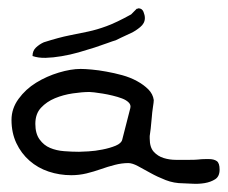

<svg xmlns="http://www.w3.org/2000/svg" viewBox="-20 -442 551 464"><path d="M290 -47.9Q274.4 -47.9 257.3 -43.5Q240.2 -39.1 223.6 -33.2Q207 -27.3 189 -22.9Q170.9 -18.6 152.3 -18.6Q124 -18.6 97.7 -27.3Q71.3 -36.1 51.3 -53.7Q31.2 -71.3 19.5 -96.2Q7.8 -121.1 7.8 -152.3Q7.8 -179.7 24.9 -203.1Q42 -226.6 67.4 -242.2Q92.8 -257.8 122.1 -266.6Q151.4 -275.4 174.8 -275.4Q185.5 -275.4 201.7 -273.9Q217.8 -272.5 236.8 -269Q255.9 -265.6 275.4 -260.3Q294.9 -254.9 311 -246.1Q327.1 -237.3 338.4 -226.1Q349.6 -214.8 351.6 -200.2Q351.6 -195.3 349.6 -183.1Q347.7 -170.9 346.7 -157.2Q345.7 -143.6 344.2 -131.3Q342.8 -119.1 341.8 -113.3V-107.4Q341.8 -85.9 351.6 -75.2Q361.3 -64.5 375.5 -60.1Q389.6 -55.7 405.3 -55.7H436.5Q451.2 -55.7 455.1 -56.2Q459 -56.6 460.4 -56.6Q461.9 -56.6 465.3 -57.1Q468.8 -57.6 484.4 -57.6Q497.1 -57.6 503.9 -52.7Q510.7 -47.9 510.7 -32.2Q510.7 -15.6 500 -8.8Q489.3 -2 474.6 0.5Q460 2.9 445.3 2Q430.7 1 422.9 1Q400.4 1 380.4 -6.8Q360.4 -14.6 343.8 -23.9Q327.1 -33.2 313.5 -40.5Q299.8 -47.9 290 -47.9ZM65.4 -142.6Q65.4 -119.1 75.7 -105Q85.9 -90.8 101.1 -84.5Q116.2 -78.1 134.8 -76.7Q153.3 -75.2 170.9 -75.2Q177.7 -75.2 193.8 -76.2Q210 -77.1 227.5 -80.6Q245.1 -84 259.3 -89.8Q273.4 -95.7 275.4 -104.5L294.9 -180.7Q296.9 -188.5 291 -194.3Q285.2 -200.2 274.9 -204.1Q264.6 -208 252.4 -210.9Q240.2 -213.9 228.5 -215.8Q216.8 -217.8 207.5 -218.8Q198.2 -219.7 196.3 -219.7Q178.7 -219.7 155.8 -216.3Q132.8 -212.9 112.8 -204.6Q92.8 -196.3 79.1 -181.6Q65.4 -167 65.4 -142.6ZM58.6 -306.6Q58.6 -319.3 66.9 -327.1Q75.2 -335 85.9 -339.8Q123 -351.6 147.5 -356.4Q171.9 -361.3 192.9 -365.7Q213.9 -370.1 237.8 -378.9Q261.7 -387.7 296.9 -407.2Q298.8 -409.2 303.7 -414.1Q308.6 -418.9 310.5 -420.9H312.5Q312.5 -420.9 313 -421.4Q313.5 -421.9 314.5 -421.9Q323.2 -421.9 326.7 -413.6Q330.1 -405.3 330.1 -398.4Q330.1 -385.7 318.8 -376.5Q307.6 -367.2 296.9 -362.3Q280.3 -354.5 272.9 -351.1Q265.6 -347.7 259.8 -344.7Q252.9 -342.8 239.7 -337.9Q226.6 -333 208.5 -327.1Q190.4 -321.3 169.9 -315.4Q149.4 -309.6 128.9 -306.2Q108.4 -302.7 90.3 -302.2Q72.3 -301.8 58.6 -306.6Z"/></svg>

Font: Swanky and Moo Moo
Style: Regular
Weight: 400
Designer: Kimberly Geswein
Foundry: Kimberly Geswein
Version: Version 1.002 2001